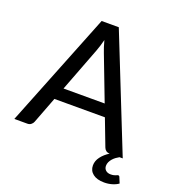

<svg xmlns="http://www.w3.org/2000/svg" viewBox="-156 -839 1026 1131"><g transform="rotate(20 357.0 -273.5)"><path d="M469.5 -267.5 363 -546Q351.5 -574.5 340 -618Q334.5 -596.5 328.8 -578Q323 -559.5 317.5 -545L211.5 -267.5ZM713.5 145.5Q698 157 674.5 164Q651 171 625 171Q579.5 171 554.2 151.2Q529 131.5 529 98.5Q529 70 548 44.8Q567 19.5 598 0Q584 0 575 -7Q566 -14 562 -25L498.5 -191.5H182L118.5 -25Q115 -15.5 105.5 -7.8Q96 0 82.5 0H0.5L286.5 -718H394L680 0H659.5Q649.5 5.5 639.2 13Q629 20.5 620.8 30Q612.5 39.5 607.2 50.8Q602 62 602 74.5Q602 92 613.8 102.5Q625.5 113 645 113Q656 113 663.2 111.2Q670.5 109.5 675.2 107.8Q680 106 683 104.2Q686 102.5 688.5 102.5Q696 102.5 698.5 109Z"/></g></svg>

Font: LatoLatin Medium
Style: Regular
Weight: 500
Designer: Lukasz Dziedzic with Adam Twardoch and Botio Nikoltchev
Foundry: tyPoland Lukasz Dziedzic
Version: Version 2.015; 2015-08-06; http://www.latofonts.com/